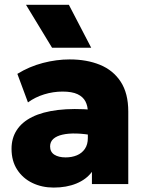

<svg xmlns="http://www.w3.org/2000/svg" viewBox="-20 -790 629 824"><path d="M210.5 15Q160 15 119 -4.8Q78 -24.5 53.8 -61.8Q29.5 -99 29.5 -151.5Q29.5 -197 51.8 -231.5Q74 -266 118.2 -288Q162.5 -310 228.8 -318Q295 -326 383 -318.5L384 -208Q343 -216 308.5 -217Q274 -218 248.5 -212.2Q223 -206.5 209 -194Q195 -181.5 195 -161.5Q195 -138 213.2 -126.2Q231.5 -114.5 261.5 -114.5Q288.5 -114.5 310 -123.5Q331.5 -132.5 344.2 -151Q357 -169.5 357 -198V-309Q357 -334.5 346.8 -354.5Q336.5 -374.5 312.8 -385.8Q289 -397 248.5 -397Q208.5 -397 169.5 -385Q130.5 -373 100 -350.5L54.5 -473Q105.5 -504.5 164 -519.8Q222.5 -535 279 -535Q352.5 -535 409.2 -511.8Q466 -488.5 498.2 -439Q530.5 -389.5 530.5 -311.5V0H374.5V-52.5Q350.5 -20 308 -2.5Q265.5 15 210.5 15ZM203.5 -585 91.5 -769.5H275.5L371.5 -585Z"/></svg>

Font: Geologica Roman ExtraBold
Style: Regular
Weight: 800
Designer: Sindre Bremnes, Frode Helland
Foundry: Monokrom Skriftforlag AS
Version: Version 1.010;gftools[0.9.28]